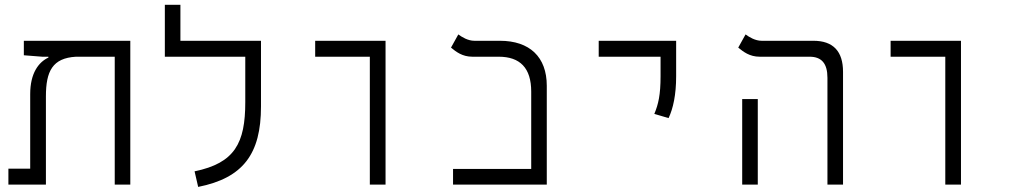

<svg xmlns="http://www.w3.org/2000/svg" viewBox="-20 -752 4142 782"><path d="M510.7 0V-585.9H77.1V-526.9L151.9 -521H177.2V-517.6C137.7 -499 103 -454.6 103 -368.7V-64.9H14.2V0H167V-359.4C167 -461.9 193.8 -515.6 289.6 -521H447.3V0Z M979 -585.9H714.8V-732.4H651.4V-521H979V-335.9C979 -169.4 936.5 -87.9 772.5 -54.2L787.1 9.3C970.7 -27.3 1043 -125.5 1043 -318.4V-585.9Z M1486.3 0H1550.3V-585.9H1263.7V-521H1486.3Z M1825.2 0H2207V-402.8C2207 -520 2137.2 -585.9 2016.1 -585.9H1912.1C1885.7 -585.9 1861.3 -601.1 1846.7 -611.8L1816.9 -558.1C1836.9 -541.5 1862.8 -521 1903.8 -521H2011.2C2098.1 -521 2143.6 -475.1 2143.6 -378.9V-64H1825.2Z M2703.1 -271C2721.7 -310.5 2733.9 -366.2 2733.9 -441.4V-585.9H2418.5V-521H2670.4V-441.4C2670.4 -366.2 2661.6 -327.6 2645 -288.1Z M3350.1 0H3413.6V-459.5C3413.6 -542.5 3374 -585.9 3293 -585.9H3082C3055.7 -585.9 3031.2 -601.1 3016.6 -611.8L2986.8 -558.1C3007.3 -541.5 3032.7 -521 3074.2 -521H3277.3C3326.2 -521 3350.1 -493.7 3350.1 -435.1ZM3002.9 0H3066.4V-348.6H3002.9Z M3830.1 0H3894V-585.9H3607.4V-521H3830.1Z"/></svg>

Font: Cascadia Mono NF Light
Style: Regular
Weight: 300
Monospace: yes
Designer: Aaron Bell
Foundry: Saja Typeworks
Version: Version 2404.023